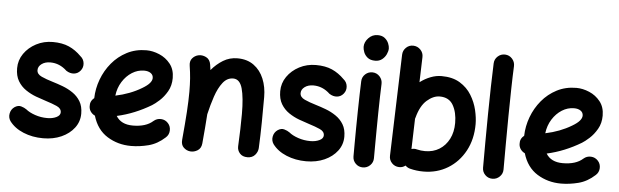

<svg xmlns="http://www.w3.org/2000/svg" viewBox="-51 -962 3908 1213"><g transform="rotate(5 1903.0 -355.5)"><path d="M450.7 -390.1Q434.1 -369.6 409.4 -367.2Q384.8 -364.7 360.4 -380.4Q314 -424.3 254.9 -424.3Q221.7 -424.3 200 -408.2Q178.2 -392.1 178.2 -369.1Q178.2 -343.3 209 -329.3Q239.7 -315.4 279.3 -303.7Q310.5 -294.4 345 -281.5Q379.4 -268.6 409.7 -248Q439.9 -227.5 458.7 -196.3Q477.5 -165 477.5 -118.7Q477.5 -68.4 447.5 -28.6Q417.5 11.2 366.2 34.2Q314.9 57.1 250.5 57.1Q182.1 57.1 125 33.4Q67.9 9.8 36.1 -33.2Q21.5 -55.2 26.9 -81.5Q32.2 -107.9 54.2 -123Q76.2 -137.2 95.9 -131.3Q115.7 -125.5 129.4 -115.7Q150.9 -97.7 188 -85Q225.1 -72.3 265.6 -72.3Q298.8 -72.3 323.2 -84Q347.7 -95.7 347.7 -115.7Q347.7 -140.6 317.9 -153.8Q288.1 -167 250 -178.7Q218.8 -188.5 183.8 -201.4Q148.9 -214.4 118.2 -235.4Q87.4 -256.3 68.1 -288.8Q48.8 -321.3 48.8 -369.6Q48.8 -420.4 77.6 -462.2Q106.4 -503.9 154.5 -529.1Q202.6 -554.2 259.8 -554.2Q319.8 -554.2 362.3 -535.4Q404.8 -516.6 440.4 -480.5Q461.4 -463.9 464.4 -437.3Q467.3 -410.6 450.7 -390.1Z M1022.9 -16.1Q974.6 28.3 918.2 42.7Q861.8 57.1 808.1 57.1Q724.6 57.1 657.5 15.4Q590.3 -26.4 564.5 -113.8Q548.3 -121.1 537.8 -135.5Q527.3 -149.9 526.4 -168.5Q523.9 -202.6 550.8 -223.6Q552.2 -284.2 574 -342.8Q595.7 -401.4 635.3 -449Q674.8 -496.6 730 -525.1Q785.2 -553.7 853.5 -553.7Q893.6 -553.7 935.3 -536.1Q977.1 -518.6 1005.4 -482.9Q1033.7 -447.3 1033.7 -393.1Q1033.7 -345.2 1012.5 -308.3Q991.2 -271.5 963.9 -246.8Q936.5 -222.2 918.5 -211.4Q867.2 -180.7 813.2 -158.7Q759.3 -136.7 702.1 -124Q733.4 -72.3 808.1 -72.3Q891.6 -72.3 936 -112.3Q956.1 -129.9 982.9 -128.7Q1009.8 -127.4 1027.8 -107.4Q1045.4 -87.9 1044.2 -60.8Q1043 -33.7 1022.9 -16.1ZM850.1 -424.3Q809.1 -424.3 773.2 -401.6Q737.3 -378.9 712.6 -339.6Q688 -300.3 682.1 -251Q774.9 -270.5 847.2 -314Q879.4 -333 893.6 -349.9Q907.7 -366.7 907.7 -382.3Q907.7 -401.9 891.8 -413.1Q876 -424.3 850.1 -424.3Z M1127 -10.3Q1136.7 -114.7 1141.4 -187.7Q1146 -260.7 1146 -315.9Q1146 -362.3 1143.1 -401.1Q1140.1 -439.9 1133.8 -479Q1128.9 -508.8 1144 -526.9Q1159.2 -544.9 1181.2 -550.3Q1206.5 -556.2 1231.4 -543.9Q1256.3 -531.7 1261.7 -499Q1264.6 -481 1266.6 -464.4Q1299.3 -503.4 1340.1 -528.3Q1380.9 -553.2 1430.7 -553.2Q1492.2 -553.2 1534.4 -522.5Q1576.7 -491.7 1598.1 -439.7Q1619.6 -387.7 1619.6 -323.7Q1619.6 -245.6 1618.7 -163.6Q1617.7 -81.5 1613.8 0.5Q1612.3 24.4 1595 44.2Q1577.6 64 1546.9 64Q1515.6 64 1498.8 44.9Q1481.9 25.9 1482.9 0.5Q1485.8 -57.6 1487.3 -108.2Q1488.8 -158.7 1488.8 -205.6Q1488.8 -309.1 1472.9 -366.5Q1457 -423.8 1414.6 -423.8Q1376 -423.8 1348.9 -388.9Q1321.8 -354 1303.2 -299.1Q1284.7 -244.1 1271 -184.6Q1268.6 -144.5 1264.6 -98.4Q1260.7 -52.2 1255.9 2Q1252.9 33.2 1230.5 47.1Q1208 61 1183.6 58.6Q1159.7 56.2 1141.8 38.8Q1124 21.5 1127 -10.3Z M2119.1 -390.1Q2102.5 -369.6 2077.9 -367.2Q2053.2 -364.7 2028.8 -380.4Q1982.4 -424.3 1923.3 -424.3Q1890.1 -424.3 1868.4 -408.2Q1846.7 -392.1 1846.7 -369.1Q1846.7 -343.3 1877.4 -329.3Q1908.2 -315.4 1947.8 -303.7Q1979 -294.4 2013.4 -281.5Q2047.9 -268.6 2078.1 -248Q2108.4 -227.5 2127.2 -196.3Q2146 -165 2146 -118.7Q2146 -68.4 2116 -28.6Q2085.9 11.2 2034.7 34.2Q1983.4 57.1 1918.9 57.1Q1850.6 57.1 1793.5 33.4Q1736.3 9.8 1704.6 -33.2Q1689.9 -55.2 1695.3 -81.5Q1700.7 -107.9 1722.7 -123Q1744.6 -137.2 1764.4 -131.3Q1784.2 -125.5 1797.9 -115.7Q1819.3 -97.7 1856.4 -85Q1893.6 -72.3 1934.1 -72.3Q1967.3 -72.3 1991.7 -84Q2016.1 -95.7 2016.1 -115.7Q2016.1 -140.6 1986.3 -153.8Q1956.5 -167 1918.5 -178.7Q1887.2 -188.5 1852.3 -201.4Q1817.4 -214.4 1786.6 -235.4Q1755.9 -256.3 1736.6 -288.8Q1717.3 -321.3 1717.3 -369.6Q1717.3 -420.4 1746.1 -462.2Q1774.9 -503.9 1823 -529.1Q1871.1 -554.2 1928.2 -554.2Q1988.3 -554.2 2030.8 -535.4Q2073.2 -516.6 2108.9 -480.5Q2129.9 -463.9 2132.8 -437.3Q2135.7 -410.6 2119.1 -390.1Z M2217.8 -694.8Q2217.8 -725.1 2241.9 -750.7Q2266.1 -776.4 2300.3 -776.4Q2328.6 -776.4 2345.5 -762.7Q2362.3 -749 2369.9 -730.7Q2377.4 -712.4 2377.4 -698.2Q2377.4 -681.6 2368.4 -661.9Q2359.4 -642.1 2341.6 -627.9Q2323.7 -613.8 2297.9 -613.8Q2267.1 -613.8 2249.5 -628.2Q2231.9 -642.6 2224.9 -661.6Q2217.8 -680.7 2217.8 -694.8ZM2289.1 -539.1Q2315.9 -538.1 2334 -518.1Q2352.1 -498 2351.1 -471.2Q2349.6 -437.5 2348.4 -389.4Q2347.2 -341.3 2346.4 -286.6Q2345.7 -231.9 2345.2 -177.7Q2344.7 -123.5 2344.5 -77.1Q2344.2 -30.8 2344.2 0Q2344.2 26.9 2325 45.7Q2305.7 64.5 2278.8 64.5Q2252 64.5 2233.2 45.7Q2214.4 26.9 2214.4 0Q2214.4 -31.2 2214.6 -77.6Q2214.8 -124 2215.3 -178.5Q2215.8 -232.9 2216.8 -288.1Q2217.8 -343.3 2219 -392.6Q2220.2 -441.9 2221.7 -477.1Q2222.7 -503.9 2242.4 -522Q2262.2 -540 2289.1 -539.1Z M2530.8 -729.5Q2557.6 -728.5 2576.2 -709Q2594.7 -689.5 2593.8 -662.6L2588.9 -502.9Q2620.6 -526.9 2655.5 -540.3Q2690.4 -553.7 2724.6 -553.7Q2794.9 -553.7 2841.6 -525.1Q2888.2 -496.6 2915.3 -452.1Q2942.4 -407.7 2953.9 -358.9Q2965.3 -310.1 2965.3 -270Q2965.3 -174.3 2925.5 -100.3Q2885.7 -26.4 2817.1 15.4Q2748.5 57.1 2662.1 57.1Q2617.7 57.1 2576.7 46.4Q2560.1 42 2547.4 29.3Q2529.3 43.5 2506.3 42.5Q2479.5 41.5 2461.2 22.2Q2442.9 2.9 2443.8 -23.9L2464.4 -666.5Q2465.3 -693.4 2484.6 -711.9Q2503.9 -730.5 2530.8 -729.5ZM2609.9 -78.6Q2634.8 -72.3 2662.1 -72.3Q2712.9 -72.3 2752 -96.4Q2791 -120.6 2813.5 -164.3Q2835.9 -208 2835.9 -266.1Q2835.9 -333 2809.8 -378.7Q2783.7 -424.3 2724.6 -424.3Q2684.1 -424.3 2643.8 -389.2Q2603.5 -354 2583.5 -278.3Q2582.5 -274.4 2581.1 -271L2575.2 -78.1Q2592.8 -83.5 2609.9 -78.6Z M3112.8 -724.1Q3139.6 -723.1 3157.7 -703.1Q3175.8 -683.1 3174.8 -656.2Q3171.9 -594.7 3170.2 -512Q3168.5 -429.2 3167.5 -338.4Q3166.5 -247.6 3166.3 -159.7Q3166 -71.8 3166 0Q3166 26.9 3146.7 45.7Q3127.4 64.5 3100.6 64.5Q3073.7 64.5 3054.9 45.7Q3036.1 26.9 3036.1 0Q3036.1 -72.3 3036.4 -160.2Q3036.6 -248 3037.8 -339.4Q3039.1 -430.7 3040.8 -514.4Q3042.5 -598.1 3045.4 -662.1Q3046.4 -689 3066.2 -707Q3085.9 -725.1 3112.8 -724.1Z M3749.5 -16.1Q3701.2 28.3 3644.8 42.7Q3588.4 57.1 3534.7 57.1Q3451.2 57.1 3384 15.4Q3316.9 -26.4 3291 -113.8Q3274.9 -121.1 3264.4 -135.5Q3253.9 -149.9 3252.9 -168.5Q3250.5 -202.6 3277.3 -223.6Q3278.8 -284.2 3300.5 -342.8Q3322.3 -401.4 3361.8 -449Q3401.4 -496.6 3456.5 -525.1Q3511.7 -553.7 3580.1 -553.7Q3620.1 -553.7 3661.9 -536.1Q3703.6 -518.6 3731.9 -482.9Q3760.3 -447.3 3760.3 -393.1Q3760.3 -345.2 3739 -308.3Q3717.8 -271.5 3690.4 -246.8Q3663.1 -222.2 3645 -211.4Q3593.8 -180.7 3539.8 -158.7Q3485.8 -136.7 3428.7 -124Q3460 -72.3 3534.7 -72.3Q3618.2 -72.3 3662.6 -112.3Q3682.6 -129.9 3709.5 -128.7Q3736.3 -127.4 3754.4 -107.4Q3772 -87.9 3770.8 -60.8Q3769.5 -33.7 3749.5 -16.1ZM3576.7 -424.3Q3535.6 -424.3 3499.8 -401.6Q3463.9 -378.9 3439.2 -339.6Q3414.6 -300.3 3408.7 -251Q3501.5 -270.5 3573.7 -314Q3606 -333 3620.1 -349.9Q3634.3 -366.7 3634.3 -382.3Q3634.3 -401.9 3618.4 -413.1Q3602.5 -424.3 3576.7 -424.3Z"/></g></svg>

Font: Mikhak-FD Bold
Style: Regular
Weight: 700
Designer: Amin Abedi
Version: Version 3.3